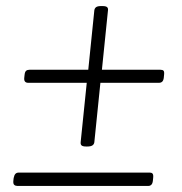

<svg xmlns="http://www.w3.org/2000/svg" viewBox="-20 -613 600 633"><path d="M264 -130Q253 -130 249 -133.5Q245 -137 246 -145L266 -340H73Q66 -340 62.5 -344Q59 -348 60 -357L61 -366Q62 -376 66 -379.5Q70 -383 77 -383H271L291 -579Q292 -586 297 -589.5Q302 -593 313 -593H318Q329 -593 333 -589.5Q337 -586 336 -579L316 -383H509Q516 -383 519 -380Q522 -377 521 -367L520 -357Q519 -348 515 -344Q511 -340 504 -340H311L291 -144Q290 -137 284.5 -133.5Q279 -130 268 -130ZM37 0Q31 0 27 -3.5Q23 -7 24 -17L25 -26Q27 -36 31 -40Q35 -44 42 -44H474Q480 -44 483 -40.5Q486 -37 485 -27L484 -17Q483 -8 479 -4Q475 0 469 0Z"/></svg>

Font: Asap ExtraLight
Style: Italic
Weight: 250
Italic angle: -6°
Version: Version 3.001